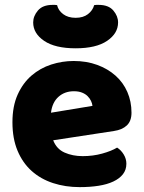

<svg xmlns="http://www.w3.org/2000/svg" viewBox="-20 -751 589 787"><path d="M198 -176Q212 -140 245 -125.5Q278 -111 319 -111Q361 -111 399 -121.5Q437 -132 460 -146Q476 -136 487 -118Q498 -100 498 -80Q498 -55 484 -37Q470 -19 444.5 -7Q419 5 384 10.5Q349 16 307 16Q248 16 197.5 -0.5Q147 -17 110 -50Q73 -83 52 -133Q31 -183 31 -250Q31 -316 52.5 -363.5Q74 -411 109.5 -441.5Q145 -472 190 -486.5Q235 -501 282 -501Q335 -501 378.5 -485Q422 -469 453.5 -441Q485 -413 502 -374Q519 -335 519 -289Q519 -255 500 -237Q481 -219 447 -214ZM283 -377Q245 -377 219.5 -354Q194 -331 189 -289L359 -317Q358 -327 353 -337.5Q348 -348 339 -357Q330 -366 316 -371.5Q302 -377 283 -377ZM290 -678Q321 -678 340.5 -693Q360 -708 366 -730Q371 -731 375 -731Q379 -731 384 -731Q425 -731 444.5 -708Q464 -685 464 -659Q464 -614 419 -583.5Q374 -553 290 -553Q206 -553 161 -583.5Q116 -614 116 -659Q116 -685 135.5 -708Q155 -731 196 -731Q201 -731 205 -731Q209 -731 214 -730Q219 -708 239 -693Q259 -678 290 -678Z"/></svg>

Font: Baloo Bhai 2 ExtraBold
Style: Regular
Weight: 800
Designer: Supriya Tembe, Noopur Datye and Ek Type
Foundry: Ek Type
Version: Version 1.640;PS 1.000;hotconv 16.6.51;makeotf.lib2.5.65220;